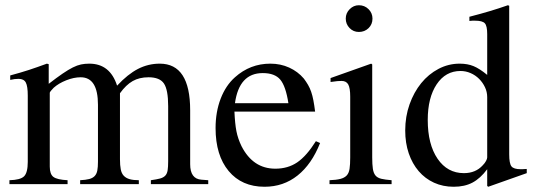

<svg xmlns="http://www.w3.org/2000/svg" viewBox="-20 -703 2040 733"><path d="M19 -415Q60 -426 90.5 -436Q121 -446 159 -460L166 -458V-383Q197 -407 219 -422Q241 -437 258 -445.5Q275 -454 289.5 -457Q304 -460 321 -460Q400 -460 427 -376Q468 -420 507 -440Q546 -460 590 -460Q706 -460 706 -282V-76Q706 -20 749 -17L775 -15V0H556V-15Q578 -18 591 -21.5Q604 -25 611 -32.5Q618 -40 620 -53Q622 -66 622 -87V-298Q622 -360 606 -384Q590 -408 547 -408Q512 -408 486.5 -393.5Q461 -379 438 -347V-95Q438 -72 441 -56.5Q444 -41 452.5 -32Q461 -23 475 -19Q489 -15 510 -15V0H286V-15Q307 -16 320.5 -19.5Q334 -23 341.5 -31Q349 -39 351.5 -52Q354 -65 354 -86V-303Q354 -408 288 -408Q262 -408 233 -396.5Q204 -385 185 -368Q180 -363 175 -357Q170 -351 170 -349V-67Q170 -38 184 -27.5Q198 -17 238 -15V0H16V-15Q58 -16 72 -30Q86 -44 86 -85V-338Q86 -374 78.5 -388Q71 -402 51 -402Q36 -402 19 -398Z M1202 -157Q1170 -76 1116 -33Q1062 10 990 10Q903 10 853 -50Q803 -110 803 -214Q803 -276 822.5 -326.5Q842 -377 877 -408Q935 -460 1012 -460Q1051 -460 1084 -445Q1117 -430 1140 -403Q1149 -391 1156 -379Q1163 -367 1168 -352.5Q1173 -338 1176.5 -319.5Q1180 -301 1183 -277H875Q877 -231 882.5 -202.5Q888 -174 902 -145Q946 -59 1031 -59Q1079 -59 1114.5 -83Q1150 -107 1186 -164ZM1081 -309Q1071 -374 1050 -399Q1029 -424 983 -424Q893 -424 877 -309Z M1401 -457V-102Q1401 -75 1403.5 -58.5Q1406 -42 1413.5 -33Q1421 -24 1435.5 -20.5Q1450 -17 1475 -15V0H1238V-15Q1264 -16 1279.5 -20Q1295 -24 1303.5 -33Q1312 -42 1314.5 -58.5Q1317 -75 1317 -102V-334Q1317 -367 1309.5 -380.5Q1302 -394 1284 -394Q1268 -394 1250 -391L1242 -390V-405L1397 -460ZM1350 -683Q1372 -683 1387 -668Q1402 -653 1402 -632Q1402 -610 1387 -595.5Q1372 -581 1350 -581Q1329 -581 1314.5 -596Q1300 -611 1300 -632Q1300 -653 1315 -668Q1330 -683 1350 -683Z M1840 7V-57Q1814 -22 1784 -6Q1754 10 1712 10Q1671 10 1637 -5.5Q1603 -21 1578.5 -49.5Q1554 -78 1540.5 -117.5Q1527 -157 1527 -205Q1527 -258 1543.5 -304.5Q1560 -351 1588 -385.5Q1616 -420 1654 -440Q1692 -460 1735 -460Q1765 -460 1788 -450.5Q1811 -441 1840 -417V-573Q1840 -604 1831 -614Q1822 -624 1794 -624Q1788 -624 1783 -624Q1778 -624 1772 -623V-639Q1796 -645 1815 -650.5Q1834 -656 1851.5 -661Q1869 -666 1885 -671.5Q1901 -677 1919 -683L1924 -681V-114Q1924 -79 1932.5 -68Q1941 -57 1968 -57Q1970 -57 1973.5 -57Q1977 -57 1991 -58V-42L1844 10ZM1840 -332Q1840 -352 1831.5 -370Q1823 -388 1809 -402Q1795 -416 1776.5 -424Q1758 -432 1738 -432Q1681 -432 1647 -381Q1613 -330 1613 -245Q1613 -152 1650.5 -97Q1688 -42 1751 -42Q1796 -42 1823 -72Q1831 -80 1835.5 -88.5Q1840 -97 1840 -102Z"/></svg>

Font: Klingon pIqaD vaHbo'
Style: Regular
Weight: 400
Width: 0
Designer: Mike Neff (qa'vaj)
Foundry: Mike Neff and Michael Everson
Version: Version 2.003